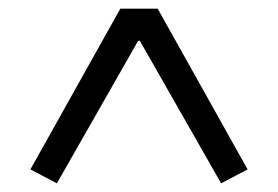

<svg xmlns="http://www.w3.org/2000/svg" viewBox="-20 -718 640 442"><path d="M489 -296 302 -624H298L111 -296L50 -328L257 -698H343L550 -328Z"/></svg>

Font: IBM Plex Sans Arabic
Style: Regular
Weight: 400
Designer: Mike Abbink, Paul van der Laan, Pieter van Rosmalen, Wael Morcos, Khajak Apelian
Foundry: Bold Monday
Version: Version 1.005